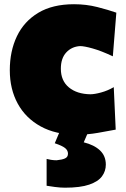

<svg xmlns="http://www.w3.org/2000/svg" viewBox="-20 -624 597 909"><path d="M344.2 13.7Q244.1 13.7 172.9 -25.4Q101.6 -64.5 64 -133.3Q26.4 -202.1 26.4 -291.5Q26.4 -381.8 60.1 -452.4Q93.8 -522.9 161.4 -563.5Q229 -604 330.6 -604Q388.2 -604 440.9 -590.6Q493.7 -577.1 530.8 -564L514.2 -357.4Q459 -383.3 418.9 -394.5Q378.9 -405.8 358.9 -405.8Q319.3 -403.3 293.7 -375.7Q268.1 -348.1 268.1 -298.8Q268.1 -241.7 306.2 -210.2Q344.2 -178.7 407.7 -177.7Q427.7 -177.7 459 -186.3Q490.2 -194.8 518.6 -211.4L527.8 -10.3Q492.2 -3.4 442.9 5.1Q393.6 13.7 344.2 13.7ZM287.6 264.6Q266.1 264.6 240 261.2Q213.9 257.8 200.7 255.4V128.4Q207.5 130.4 220.9 132.6Q234.4 134.8 248 134.8Q273.9 132.3 287.8 126Q301.8 119.6 301.8 103.5Q301.8 87.9 288.1 76.9Q274.4 65.9 239.3 54.2L278.8 -39.6H397.9V0L376.5 49.8Q425.8 62 453.4 88.1Q481 114.3 481 155.3Q481 186 462.9 210.7Q444.8 235.4 402.6 250Q360.4 264.6 287.6 264.6Z"/></svg>

Font: Pinar-DS1-FD Black
Style: Regular
Weight: 900
Designer: Amin Abedi
Version: Version 2.000